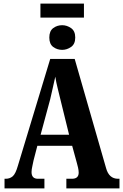

<svg xmlns="http://www.w3.org/2000/svg" viewBox="-20 -1039 679 1059"><path d="M5 0H225V-53H189Q154 -53 154 -90Q154 -104 158.5 -123Q163 -142 165 -154L186 -235H378L404 -140Q407 -130 410.5 -114.5Q414 -99 414 -87Q414 -53 377 -53H346V0H639V-53H631Q581 -53 565 -112L392 -714H257L79 -126Q66 -80 50 -66.5Q34 -53 12 -53H5ZM204 -296 257 -492Q264 -522 271 -553.5Q278 -585 285 -616Q290 -584 298 -552.5Q306 -521 314 -487L361 -296ZM203 -942H443V-1019H203ZM323 -764Q349 -764 372 -780Q395 -796 395 -832Q395 -868 372 -884Q349 -900 323 -900Q295 -900 273.5 -884Q252 -868 252 -832Q252 -796 273.5 -780Q295 -764 323 -764Z"/></svg>

Font: Noto Serif ExtraCondensed Extra
Style: Regular
Weight: 800
Width: 3
Designer: Monotype Design Team
Foundry: Monotype Imaging Inc.
Version: Version 1.002